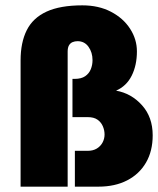

<svg xmlns="http://www.w3.org/2000/svg" viewBox="-20 -698 591 718"><path d="M57 0V-472Q57 -539 80 -585Q103 -631 154 -654.5Q205 -678 288 -678Q349 -678 395 -654Q441 -630 466.5 -590.5Q492 -551 492 -506Q492 -454 472.5 -415Q453 -376 414 -359Q471 -349 511 -304.5Q551 -260 551 -192Q551 -133 526 -90Q501 -47 455.5 -23.5Q410 0 348 0H260V-134H308Q328 -134 342 -142.5Q356 -151 363.5 -165Q371 -179 371 -195Q371 -211 364.5 -226Q358 -241 344.5 -250.5Q331 -260 308 -260H251V-403H259Q284 -403 298.5 -413Q313 -423 319.5 -439Q326 -455 326 -473Q326 -502 311 -523Q296 -544 270 -544Q260 -544 251.5 -540.5Q243 -537 238 -528.5Q233 -520 233 -505V0Z"/></svg>

Font: Teachers ExtraBold
Style: Regular
Weight: 800
Designer: Alfredo Marco Pradil, Chank Diesel
Version: Version 1.001